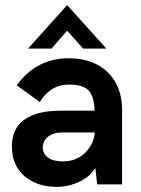

<svg xmlns="http://www.w3.org/2000/svg" viewBox="-20 -728 558 758"><path d="M245.1 -606.9 183.1 -536.1H90.8L245.1 -708L399.9 -536.1H308.1ZM251 -498Q349.1 -498 405.5 -442.4Q461.9 -386.7 461.9 -295.9V0H363.8L356.4 -64.9Q334 -28.8 291.3 -9.5Q248.5 9.8 204.1 9.8Q126.5 9.8 76.7 -32.7Q26.9 -75.2 26.9 -149.9Q26.9 -181.2 36.6 -205.3Q46.4 -229.5 63.5 -245.4Q80.6 -261.2 105.5 -271.7Q130.4 -282.2 158.7 -286.6Q187 -291 221.2 -291H353.5Q351.6 -347.2 330.1 -370.6Q308.6 -394 252 -394Q212.9 -394 183.8 -374.8Q154.8 -355.5 137.2 -325.2L45.9 -391.1Q124 -498 251 -498ZM228 -90.8Q280.3 -90.8 314.2 -123Q348.1 -155.3 354 -201.2V-205.1H228Q189.5 -205.1 169.2 -188Q148.9 -170.9 148.9 -146Q148.9 -121.1 169.2 -106Q189.5 -90.8 228 -90.8Z"/></svg>

Font: HK Grotesk Legacy
Style: Bold
Weight: 700
Designer: Alfredo Marco Pradil
Foundry: Hanken Design Co.
Version: Version 2.022;PS 002.022;hotconv 1.0.88;makeotf.lib2.5.64775